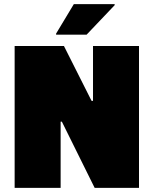

<svg xmlns="http://www.w3.org/2000/svg" viewBox="-20 -911 745 931"><path d="M51 0V-688H290L424 -422H431V-688H654V0H439L280 -321H274V0ZM252 -743V-748L338 -891H536V-886L400 -743Z"/></svg>

Font: Saira Black
Style: Regular
Weight: 900
Designer: Hector Gatti with collaboration of the Omnibus-Type team
Foundry: Omnibus-Type
Version: Version 1.100; ttfautohint (v1.8.3)